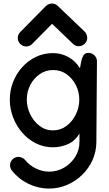

<svg xmlns="http://www.w3.org/2000/svg" viewBox="-20 -842 628 1109"><path d="M245.1 -807.1Q251 -813 261 -817.4Q271 -821.8 279.8 -821.8Q298.8 -821.8 313.5 -808.1L468.3 -660.2Q475.1 -654.3 479.5 -643.6Q483.9 -632.8 483.9 -624Q483.9 -604 469.5 -589.6Q455.1 -575.2 435.1 -575.2Q415 -575.2 400.9 -589.4L280.8 -704.6L166.5 -588.9Q152.3 -573.7 131.3 -573.7Q111.3 -573.7 96.9 -588.1Q82.5 -602.5 82.5 -622.6Q82.5 -642.6 97.2 -657.2ZM491.2 -536.6Q511.2 -536.6 525.6 -522.2Q540 -507.8 540 -487.8V-486.8L536.6 -20.5Q536.1 34.2 514.4 82.5Q492.7 130.9 454.6 168Q416.5 205.1 367.4 226.1Q318.4 247.1 263.2 247.1Q201.2 247.1 144.8 220Q88.4 192.9 49.3 144Q38.1 129.9 38.1 112.8Q38.1 92.8 52.5 78.4Q66.9 64 86.9 64Q96.7 64 108.2 69.3Q119.6 74.7 126 83Q150.4 113.3 187.7 131.3Q225.1 149.4 263.7 149.4Q311 149.4 350.8 126Q390.6 102.5 414.8 63.5Q439 24.4 439 -22V-69.8Q410.2 -24.9 369.4 -8.1Q328.6 8.8 286.1 8.8Q232.9 8.8 187.3 -14.2Q141.6 -37.1 107.9 -76.2Q74.2 -115.2 55.4 -164.8Q36.6 -214.4 36.6 -267.1Q36.6 -319.8 55.4 -367.9Q74.2 -416 107.9 -453.6Q141.6 -491.2 187 -513.2Q232.4 -535.2 286.1 -535.2Q332.5 -535.2 373 -513.7Q413.6 -492.2 441.9 -448.2L449.2 -487.3Q453.1 -507.3 461.9 -522Q470.7 -536.6 491.2 -536.6ZM438 -266.6Q438 -311 418.5 -349.9Q398.9 -388.7 365 -413.1Q331.1 -437.5 287.6 -437.5Q243.2 -437.5 208.7 -413.3Q174.3 -389.2 154.5 -350.3Q134.8 -311.5 134.8 -267.1Q134.8 -223.1 154.3 -182.4Q173.8 -141.6 208 -115.2Q242.2 -88.9 286.1 -88.9Q329.6 -88.9 364 -114.7Q398.4 -140.6 418.2 -181.4Q438 -222.2 438 -266.6Z"/></svg>

Font: Manjari
Style: Bold
Weight: 700
Designer: Santhosh Thottingal <santhosh.thottingal@gmail.com>
Version: Version 2.000